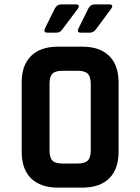

<svg xmlns="http://www.w3.org/2000/svg" viewBox="-20 -856 640 876"><path d="M260 -836H325Q348 -836 335 -816L263 -720Q253 -707 238 -707H196Q176 -707 186 -728L230 -817Q240 -836 260 -836ZM413 -836H477Q501 -836 487 -816L416 -720Q405 -707 390 -707H349Q328 -707 339 -728L383 -817Q392 -836 413 -836ZM264 -110H335Q367 -110 380.5 -123.5Q394 -137 394 -169V-474Q394 -506 380.5 -519.5Q367 -533 335 -533H264Q232 -533 219 -519.5Q206 -506 206 -474V-169Q206 -137 219 -123.5Q232 -110 264 -110ZM356 0H244Q165 0 122 -42Q79 -84 79 -163V-480Q79 -559 122 -601Q165 -643 244 -643H356Q435 -643 478 -601Q521 -559 521 -480V-163Q521 -84 478 -42Q435 0 356 0Z"/></svg>

Font: RajdhaniMono
Style: Bold
Weight: 700
Monospace: yes
Designer: Satya Rajpurohit, Jyotish Sonowal
Foundry: Indian Type Foundry
Version: Version 1.201;PS 1.0;hotconv 1.0.78;makeotf.lib2.5.61930; tt